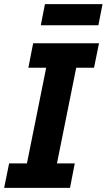

<svg xmlns="http://www.w3.org/2000/svg" viewBox="-24 -907 515 927"><path d="M173 -785 193 -887H471L451 -785ZM314 0H-4L20 -118H106L199 -580H113L136 -698H454L430 -580H344L251 -118H337Z"/></svg>

Font: Aneliza
Style: Bold Italic
Weight: 700
Italic angle: -11.31°
Designer: Mike Abbink, Paul van der Laan, Pieter van Rosmalen
Foundry: Bold Monday
Version: Version 3.0